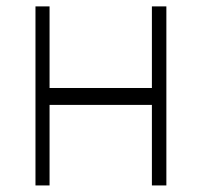

<svg xmlns="http://www.w3.org/2000/svg" viewBox="-20 -565 616 585"><path d="M442.8 -296.9V-545.5H486.9V0H442.8V-245.4H131V0H88.1V-545.5H131V-296.9Z"/></svg>

Font: Inter UI Extra Light
Style: Regular
Weight: 200
Designer: Rasmus Andersson
Foundry: rsms
Version: 3.2;8d6f07862